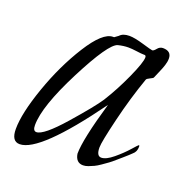

<svg xmlns="http://www.w3.org/2000/svg" viewBox="-81 -454 504 529"><g transform="rotate(20 171.0 -189.0)"><path d="M332 -80Q331 -79 323 -71.5Q315 -64 310 -60Q305 -56 295.5 -47.5Q286 -39 279 -34Q272 -29 262 -22Q252 -15 244.5 -11.5Q237 -8 229 -5Q221 -2 214 -2Q193 -2 189 -27Q189 -69 222 -182Q88 3 30 3Q6 3 6 -33Q6 -79 33.5 -157.5Q61 -236 101 -299.5Q141 -363 171 -363H174L185 -371Q194 -381 213 -381Q228 -381 255 -373Q282 -365 285 -365Q289 -365 295.5 -373Q302 -381 311 -381Q336 -381 336 -359Q336 -350 332.5 -339Q329 -328 322.5 -313.5Q316 -299 315 -296Q314 -294 305.5 -290Q297 -286 296 -283Q274 -221 257 -150.5Q240 -80 240 -64Q240 -39 254 -39Q268 -39 288.5 -56Q309 -73 324 -90Q339 -107 340 -107Q342 -107 342 -103Q342 -88 332 -80ZM266 -346Q260 -346 245.5 -348Q231 -350 221 -350Q207 -350 191 -346Q166 -339 109 -227.5Q52 -116 52 -61Q52 -44 62 -44Q83 -44 136.5 -105Q190 -166 207 -192Q232 -232 253 -278.5Q274 -325 274 -340Q274 -346 269 -346Z"/></g></svg>

Font: Bilbo Swash Caps
Style: Regular
Weight: 400
Designer: Robert E. Leuschke
Foundry: Robert E. Leuschke
Version: Version 1.002